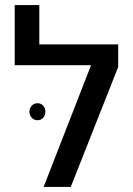

<svg xmlns="http://www.w3.org/2000/svg" viewBox="-20 -737 526 757"><path d="M446 -562V-473L259 0H152L339 -480H38V-717H135V-562ZM159 -297Q159 -283 150.5 -273Q142 -263 128 -263Q114 -263 105 -273Q96 -283 96 -297Q96 -310 105 -320Q114 -330 128 -330Q142 -330 150.5 -320Q159 -310 159 -297Z"/></svg>

Font: Assistant SemiBold
Style: Regular
Weight: 600
Designer: Hebrew By Ben Nathan, Latin by Paul Hunt
Version: Version 2.001; ttfautohint (v1.6)